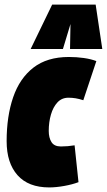

<svg xmlns="http://www.w3.org/2000/svg" viewBox="-20 -809 467 839"><path d="M195 10Q104 10 56.5 -43.5Q9 -97 9 -192Q9 -301 37.5 -384Q66 -467 126 -513.5Q186 -560 281 -560Q315 -560 346.5 -555.5Q378 -551 401 -542L344 -371Q326 -377 310.5 -379.5Q295 -382 279 -382Q250 -382 231 -361.5Q212 -341 202.5 -308Q193 -275 193 -237Q193 -207 205 -188Q217 -169 246 -169Q276 -169 306 -174L323 -13Q297 -3 261 3.5Q225 10 195 10ZM114 -595 208 -789H398L427 -595H286L288 -704L255 -595Z"/></svg>

Font: Georama Condensed Black
Style: Italic
Weight: 900
Width: 3
Italic angle: -9°
Designer: Jean-Baptiste Levee
Foundry: Production Type
Version: Version 1.000